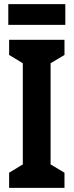

<svg xmlns="http://www.w3.org/2000/svg" viewBox="-20 -906 355 926"><path d="M291 0H24V-73L90 -113V-601L24 -641V-714H291V-641L224 -601V-113L291 -73ZM295 -886V-786H20V-886Z"/></svg>

Font: Noto Sans Gujarati UI ExtraCondensed
Style: Bold
Weight: 700
Width: 2
Designer: Jelle Bosma - Monotype Design Team, Universal Thirst
Foundry: Monotype Imaging Inc.
Version: Version 2.106; ttfautohint (v1.8.4.7-5d5b)